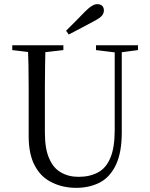

<svg xmlns="http://www.w3.org/2000/svg" viewBox="-20 -888 722 924"><path d="M347 16Q411 16 461 -10Q510 -36 538 -95Q566 -154 566 -251V-670H532V-262Q532 -177 511 -128Q490 -78 451 -58Q412 -37 358 -37Q310 -37 274 -58Q237 -78 217 -125Q196 -171 196 -250V-360V-468Q196 -523 197 -575Q198 -627 199 -670H114Q116 -627 117 -575Q118 -522 118 -467V-360V-233Q118 -144 148 -90Q177 -35 230 -10Q282 16 347 16ZM39 -647 146 -634H173L285 -647V-670H39ZM442 -647 540 -635H554L644 -647V-670H442ZM298 -740 311 -722Q343 -739 374 -755Q404 -771 434 -787Q461 -801 471 -813Q480 -825 480 -838Q480 -851 472 -860Q463 -868 448 -868Q436 -868 423 -860Q409 -852 389 -832Q366 -809 344 -786Q321 -763 298 -740Z"/></svg>

Font: Source Serif 4 48pt
Style: Regular
Weight: 400
Designer: Frank Grie√ühammer
Foundry: Adobe Systems Incorporated
Version: Version 4.004;hotconv 1.0.116;makeotfexe 2.5.65601